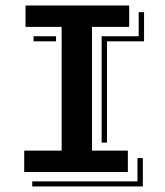

<svg xmlns="http://www.w3.org/2000/svg" viewBox="-20 -628 601 701"><path d="M68.4 -78.1H205.1V-529.8H73.2V-607.9H451.7V-529.8H315.9V-78.1H446.8V0H68.4ZM351.1 -495.6H486.3V-583.5H505.9V-477.1H370.6V-107.4H351.1ZM102.5 -495.6H184.6V-477.1H102.5ZM481.9 34.2V-50.8H501.5V52.7H97.7V34.2Z"/></svg>

Font: Vast Shadow
Style: Regular
Weight: 400
Designer: Nicole Fally
Foundry: Nicole Fally
Version: Version 1.002